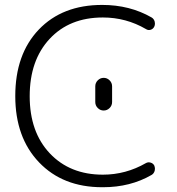

<svg xmlns="http://www.w3.org/2000/svg" viewBox="-20 -784 730 792"><path d="M404.3 -63.5Q499 -63.5 582 -111.3Q590.8 -116.2 601.1 -113.3Q611.3 -110.4 616.2 -101.6Q619.1 -94.7 619.1 -87.9Q619.1 -84 618.2 -80.1Q615.2 -68.4 605.5 -62.5Q517.6 -11.7 405.3 -11.7Q403.3 -11.7 401.4 -11.7Q239.3 -11.7 141.1 -114.3Q43 -216.8 43 -387.7Q43 -560.5 140.1 -662.1Q237.3 -763.7 401.4 -763.7Q515.6 -763.7 605.5 -711.9Q615.2 -706.1 618.2 -694.3Q619.1 -690.4 619.1 -686.5Q619.1 -679.7 616.2 -673.8Q611.3 -664.1 601.1 -661.1Q590.8 -658.2 582 -664.1Q500 -711.9 404.3 -711.9Q266.6 -711.9 184.6 -623.5Q102.5 -535.2 102.5 -387.2Q102.5 -239.3 185.5 -151.4Q268.6 -63.5 404.3 -63.5ZM373 -363.3V-427.7Q373 -442.4 383.3 -452.6Q393.6 -462.9 407.7 -462.9Q421.9 -462.9 432.1 -452.6Q442.4 -442.4 442.4 -427.7V-363.3Q442.4 -348.6 432.1 -338.4Q421.9 -328.1 407.7 -328.1Q393.6 -328.1 383.3 -338.4Q373 -348.6 373 -363.3Z"/></svg>

Font: irohamaru Light
Style: Regular
Weight: 200
Designer: [Source Han Sans]
Ryoko NISHIZUKA  (kana & ideographs); Paul D. Hunt (Latin, Greek & Cyrillic); Wenlong ZHANG  (bopomofo
Version: Version 1.01